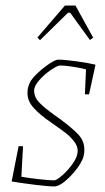

<svg xmlns="http://www.w3.org/2000/svg" viewBox="-20 -664 379 692"><path d="M323 -430H324L301 -324H286L290 -414Q267 -420 239 -424Q211 -428 197 -428Q187 -428 163.5 -412Q140 -396 121.5 -375Q103 -354 103 -338Q103 -314 121 -295Q139 -276 178 -248L195 -236Q240 -203 262 -179.5Q284 -156 284 -125Q284 -103 277 -89Q264 -59 230.5 -25.5Q197 8 175 8Q155 8 106 2Q57 -4 22 -10L47 -137H63L57 -27Q85 -22 122 -18Q159 -14 175 -14Q184 -14 205 -32.5Q226 -51 243 -75.5Q260 -100 260 -120Q260 -138 246.5 -155Q233 -172 217 -184.5Q201 -197 162 -224Q123 -251 101 -275.5Q79 -300 79 -328Q79 -341 81.5 -350Q84 -359 91 -373Q108 -397 142 -423Q176 -449 190 -449Q213 -449 256 -443Q299 -437 324 -431ZM115 -529 214 -644H252L316 -528L304 -520L233 -618H225L124 -519Z"/></svg>

Font: Grenze Thin
Style: Italic
Weight: 250
Italic angle: -10°
Designer: Renata Polastri
Foundry: Omnibus-Type
Version: Version 1.002; ttfautohint (v1.8)